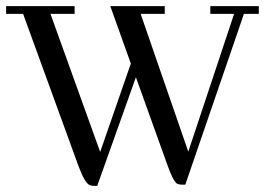

<svg xmlns="http://www.w3.org/2000/svg" viewBox="-26 -606 869 630"><path d="M582 0 774.4 -560.5H823.2V-585.9H664.1V-560.5H742.2L591.8 -108.4L435.5 -560.5H514.6V-585.9H335.9L403.3 -397.5L302.7 -107.4L139.6 -560.5H218.8V-585.9H-5.9V-560.5H49.8L231.4 -61.5Q252 -5.9 267.6 1Q274.4 3.9 282.2 3.9H293L419.9 -352.5L524.4 -61.5Q543 -9.8 555.7 -2.9Q562.5 0 572.3 0Z"/></svg>

Font: Abhaya Libre Medium
Style: Regular
Weight: 500
Designer: Pushpananda Ekanayake, Sol Matas, Pathum Egodawatta
Foundry: Mooniak
Version: Version 1.050 ; ttfautohint (v1.6)